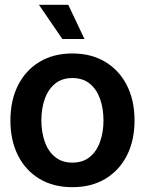

<svg xmlns="http://www.w3.org/2000/svg" viewBox="-20 -778 610 809"><path d="M285.2 10.7Q205.1 10.7 146.5 -24.4Q87.9 -59.6 55.9 -122.8Q23.9 -186 23.9 -270.5Q23.9 -355 55.9 -418.5Q87.9 -481.9 146.5 -517.3Q205.1 -552.7 285.2 -552.7Q364.7 -552.7 423.6 -517.3Q482.4 -481.9 514.6 -418.5Q546.9 -355 546.9 -270.5Q546.9 -186 514.6 -122.8Q482.4 -59.6 423.6 -24.4Q364.7 10.7 285.2 10.7ZM285.2 -92.8Q329.1 -92.8 358.2 -116.5Q387.2 -140.1 401.6 -180.7Q416 -221.2 416 -270.5Q416 -320.8 401.6 -361.3Q387.2 -401.9 358.2 -425.5Q329.1 -449.2 285.2 -449.2Q241.2 -449.2 212.2 -425.5Q183.1 -401.9 168.7 -361.3Q154.3 -320.8 154.3 -270.5Q154.3 -221.2 168.7 -180.7Q183.1 -140.1 212.2 -116.5Q241.2 -92.8 285.2 -92.8ZM242.7 -613.8 144 -757.8H267.6L335.9 -613.8Z"/></svg>

Font: Inter Tight SemiBold
Style: Regular
Weight: 600
Designer: Rasmus Andersson
Foundry: rsms
Version: Version 3.004; ttfautohint (v1.8.4.7-5d5b)